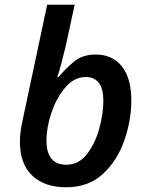

<svg xmlns="http://www.w3.org/2000/svg" viewBox="-20 -780 621 810"><path d="M259 10Q354 10 414.5 -46.5Q475 -103 504.5 -187.5Q534 -272 534 -357Q534 -449 494.5 -499.5Q455 -550 383 -550Q328 -550 291.5 -519.5Q255 -489 227 -455H222Q228 -472 238.5 -511Q249 -550 256 -580L295 -760H179L75 -271Q64 -221 64 -183Q64 -88 116 -39Q168 10 259 10ZM260 -85Q176 -85 176 -187Q176 -242 197 -304.5Q218 -367 255.5 -411Q293 -455 341 -455Q416 -455 416 -355Q416 -300 398.5 -237Q381 -174 346.5 -129.5Q312 -85 260 -85Z"/></svg>

Font: Noto Sans UI Medium
Style: Italic
Weight: 500
Italic angle: -12°
Designer: Monotype Design Team
Foundry: Monotype Imaging Inc.
Version: Version 1.901